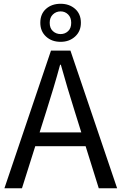

<svg xmlns="http://www.w3.org/2000/svg" viewBox="-20 -1003 648 1023"><path d="M3.6 0 251.7 -733.4H355.3L604 0H506.2L377.9 -410.4Q358 -472.5 340.1 -533.4Q322.3 -594.3 304.2 -658H300.2Q282.9 -593.9 264.6 -533.2Q246.2 -472.5 226.7 -410.4L97.1 0ZM133.1 -224.1V-297.4H471.2V-224.1ZM303 -780.1Q255.6 -780.1 225.2 -808.3Q194.8 -836.4 194.8 -881.7Q194.8 -928.6 225.2 -955.8Q255.6 -982.9 303 -982.9Q349.2 -982.9 380.1 -955.8Q411 -928.6 411 -881.7Q411 -836.4 380.1 -808.3Q349.2 -780.1 303 -780.1ZM303 -821.5Q326.3 -821.5 342.8 -837Q359.4 -852.4 359.4 -881.7Q359.4 -909.8 342.8 -926.1Q326.3 -942.3 303 -942.3Q279.1 -942.3 262 -926.1Q244.8 -909.8 244.8 -881.7Q244.8 -852.4 262 -837Q279.1 -821.5 303 -821.5Z"/></svg>

Font: Noto Sans SC Thin
Style: Regular
Weight: 100
Designer: Ryoko NISHIZUKA 西塚涼子 (kana, bopomofo & ideographs); Paul D. Hunt (Latin, Greek & Cyrillic); Sandoll Communications 산돌커뮤니
Foundry: Adobe
Version: Version 2.004-H2;hotconv 1.0.118;makeotfexe 2.5.65603